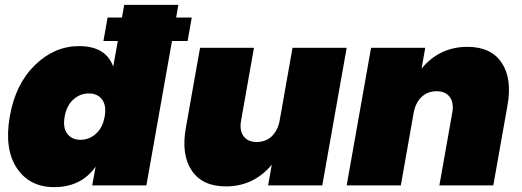

<svg xmlns="http://www.w3.org/2000/svg" viewBox="-20 -760 2138 787"><path d="M304 -571Q414 -571 444 -487L463 -592H404L421 -688H480L489 -740H711L702 -688H766L749 -592H685L580 0H358L372 -77Q313 7 202 7Q101 7 49 -71Q-3 -149 20 -282Q43 -415 123 -493Q203 -571 304 -571ZM373.5 -212Q401 -237 409 -282Q417 -327 398.5 -352Q380 -377 344 -377Q308 -377 280.5 -352Q253 -327 245 -282Q237 -237 255.5 -212Q274 -187 310 -187Q346 -187 373.5 -212Z M1401 -564 1301 0H1079L1094 -85Q1020 4 906 4Q809 4 765.5 -61.5Q722 -127 742 -237L800 -564H1021L968 -265Q961 -225 978.5 -201.5Q996 -178 1032 -178Q1069 -178 1093.5 -201Q1118 -224 1126 -264L1179 -564Z M1781 0 1834 -299Q1841 -339 1823.5 -362.5Q1806 -386 1770 -386Q1733 -386 1708.5 -363Q1684 -340 1676 -300L1623 0H1401L1501 -564H1723L1708 -479Q1782 -568 1896 -568Q1993 -568 2036.5 -502.5Q2080 -437 2060 -327L2002 0Z"/></svg>

Font: Poppins Black
Style: Italic
Weight: 900
Italic angle: -10°
Designer: Ninad Kale (Devanagari), Jonny Pinhorn (Latin)
Foundry: Indian Type Foundry
Version: Version 3.200;PS 1.000;hotconv 16.6.54;makeotf.lib2.5.65590